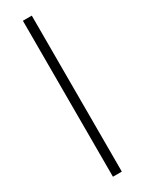

<svg xmlns="http://www.w3.org/2000/svg" viewBox="-258 -783 807 1066"><g transform="rotate(-30 145.5 -250.0)"><path d="M115 250H172V-750H115V250Z"/></g></svg>

Font: Source Serif 4 Variable
Style: Italic
Weight: 400
Italic angle: -12°
Designer: Frank Grießhammer
Foundry: Adobe Systems Incorporated
Version: Version 4.004;hotconv 1.0.116;makeotfexe 2.5.65601